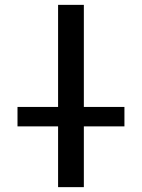

<svg xmlns="http://www.w3.org/2000/svg" viewBox="-20 -770 584 790"><path d="M52 -250V-330H219V-750H325V-330H492V-250H325V0H219V-250Z"/></svg>

Font: M PLUS 1p Medium
Style: Regular
Weight: 500
Version: Version 1.062